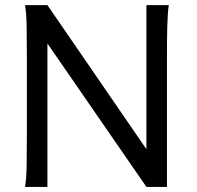

<svg xmlns="http://www.w3.org/2000/svg" viewBox="-20 -733 772 753"><path d="M166 -562.5V0H78.1Q83.5 -29.3 84.5 -84.7Q85.4 -140.1 85.4 -212.4V-500.5Q85.4 -572.8 84.5 -628.2Q83.5 -683.6 78.1 -712.9H166L554.2 -147.9V-712.9H642.1Q639.6 -698.2 638.2 -676.8Q636.7 -655.3 636 -628.2Q635.3 -601.1 635 -568.8Q634.8 -536.6 634.8 -500.5V0H554.2Z"/></svg>

Font: Andika CyrE
Style: Regular
Weight: 400
Designer: Victor Gaultney, Annie Olsen, Julie Remington, Don Collingsworth, Eric Hays, Becca Hirsbrunner
Foundry: SIL International
Version: Version 5.000